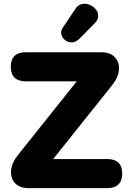

<svg xmlns="http://www.w3.org/2000/svg" viewBox="-20 -976 665 996"><path d="M390 -773Q372 -756 352.5 -756Q333 -756 318 -767.5Q303 -779 298.5 -797Q294 -815 306 -833L371 -930Q385 -951 405 -955Q425 -959 444 -951.5Q463 -944 476 -928.5Q489 -913 489.5 -894Q490 -875 473 -857ZM129 0Q82 0 58 -26Q34 -52 37.5 -92Q41 -132 74 -173L378 -554H115Q36 -554 36 -630Q36 -705 115 -705H505Q552 -705 576 -679Q600 -653 597 -613.5Q594 -574 560 -532L256 -151H535Q614 -151 614 -76Q614 0 535 0Z"/></svg>

Font: Chiron GoRound TC H
Style: Regular
Weight: 900
Designer: Ryoko NISHIZUKA 西塚涼子 (kana, bopomofo & ideographs); Paul D. Hunt (Latin, Greek & Cyrillic); Sandoll Communications 산돌커뮤니
Foundry: Adobe
Version: Version 1.000;hotconv 1.1.1;makeotfexe 2.6.0